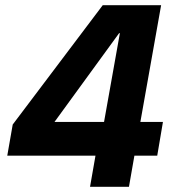

<svg xmlns="http://www.w3.org/2000/svg" viewBox="-20 -720 676 740"><path d="M327 0 348 -120H8L29 -240L376 -700H601L521 -250H608L586 -120H498L477 0ZM190 -250H381L442 -592H439Z"/></svg>

Font: DM Sans 36pt Black
Style: Italic
Weight: 900
Italic angle: -10°
Designer: Colophon Foundry, Jonny Pinhorn
Foundry: Colophon Foundry
Version: Version 4.004;gftools[0.9.30]